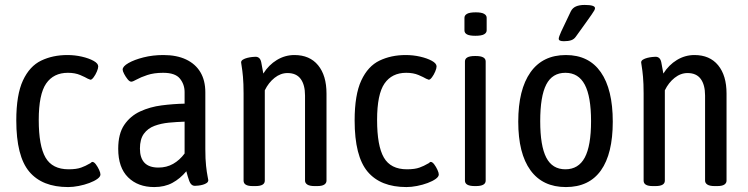

<svg xmlns="http://www.w3.org/2000/svg" viewBox="-20 -752 3032 778"><path d="M256 6Q151 6 98.5 -56.5Q46 -119 46 -264Q46 -368 73 -426Q100 -484 147 -506.5Q194 -529 253 -529Q283 -529 311.5 -522.5Q340 -516 359 -505.5Q378 -495 378 -483Q378 -475 372.5 -462Q367 -449 359.5 -439Q352 -429 347 -429Q345 -429 342.5 -430.5Q340 -432 336 -433Q326 -439 305 -448Q284 -457 255 -457Q197 -457 167 -413.5Q137 -370 137 -266Q137 -161 164.5 -113.5Q192 -66 258 -66Q290 -66 309 -73Q328 -80 341 -88Q346 -90 349 -93Q352 -96 354 -96Q361 -96 368.5 -86Q376 -76 381.5 -64Q387 -52 387 -45Q387 -36 374.5 -27Q362 -18 342 -10.5Q322 -3 299 1.5Q276 6 256 6Z M605 6Q539 6 499 -33.5Q459 -73 459 -149Q459 -210 483.5 -246Q508 -282 548 -300.5Q588 -319 635 -325Q682 -331 728 -332V-379Q728 -410 709 -433.5Q690 -457 641 -457Q604 -457 577 -448Q550 -439 534 -430Q518 -421 512 -421Q505 -421 497 -431Q489 -441 483 -452.5Q477 -464 477 -470Q477 -483 500.5 -496.5Q524 -510 561.5 -519.5Q599 -529 642 -529Q696 -529 734 -511Q772 -493 792 -459.5Q812 -426 812 -378V-148Q812 -107 815 -80Q818 -53 821 -38.5Q824 -24 824 -22Q824 -15 817.5 -10.5Q811 -6 802 -3.5Q793 -1 784 0Q775 1 770 1Q754 1 747 -18.5Q740 -38 735 -58Q710 -28 678.5 -11Q647 6 605 6ZM622 -73Q655 -73 681.5 -88Q708 -103 728 -130V-259Q696 -258 664.5 -255Q633 -252 606 -242Q579 -232 563 -210Q547 -188 547 -150Q547 -112 565.5 -92.5Q584 -73 622 -73Z M1004 2Q967 2 967 -20V-373Q967 -414 964.5 -441Q962 -468 959.5 -482Q957 -496 957 -499Q957 -506 964.5 -510.5Q972 -515 982 -517.5Q992 -520 1001.5 -521Q1011 -522 1015 -522Q1034 -522 1038.5 -500Q1043 -478 1047 -454Q1069 -489 1102 -509Q1135 -529 1173 -529Q1235 -529 1269 -487.5Q1303 -446 1303 -373V-20Q1303 -10 1294 -4Q1285 2 1265 2H1255Q1235 2 1225.5 -4Q1216 -10 1216 -20V-365Q1216 -408 1198.5 -432Q1181 -456 1145 -456Q1117 -456 1092.5 -436.5Q1068 -417 1053 -386V-20Q1053 2 1015 2Z M1627 6Q1522 6 1469.5 -56.5Q1417 -119 1417 -264Q1417 -368 1444 -426Q1471 -484 1518 -506.5Q1565 -529 1624 -529Q1654 -529 1682.5 -522.5Q1711 -516 1730 -505.5Q1749 -495 1749 -483Q1749 -475 1743.5 -462Q1738 -449 1730.5 -439Q1723 -429 1718 -429Q1716 -429 1713.5 -430.5Q1711 -432 1707 -433Q1697 -439 1676 -448Q1655 -457 1626 -457Q1568 -457 1538 -413.5Q1508 -370 1508 -266Q1508 -161 1535.5 -113.5Q1563 -66 1629 -66Q1661 -66 1680 -73Q1699 -80 1712 -88Q1717 -90 1720 -93Q1723 -96 1725 -96Q1732 -96 1739.5 -86Q1747 -76 1752.5 -64Q1758 -52 1758 -45Q1758 -36 1745.5 -27Q1733 -18 1713 -10.5Q1693 -3 1670 1.5Q1647 6 1627 6Z M1904 2Q1864 2 1864 -20V-503Q1864 -525 1904 -525H1908Q1948 -525 1948 -503V-20Q1948 2 1908 2ZM1906 -607Q1883 -607 1872.5 -612.5Q1862 -618 1862 -629V-680Q1862 -690 1872.5 -696Q1883 -702 1908 -702Q1931 -702 1941.5 -696Q1952 -690 1952 -680V-629Q1952 -619 1941.5 -613Q1931 -607 1906 -607Z M2273 6Q2179 6 2129.5 -62Q2080 -130 2080 -259Q2080 -389 2129.5 -459Q2179 -529 2273 -529Q2366 -529 2414.5 -459.5Q2463 -390 2463 -259Q2463 -129 2415 -61.5Q2367 6 2273 6ZM2271 -66Q2324 -66 2349.5 -113.5Q2375 -161 2375 -261Q2375 -361 2349.5 -409Q2324 -457 2271 -457Q2218 -457 2193.5 -409.5Q2169 -362 2169 -261Q2169 -161 2193.5 -113.5Q2218 -66 2271 -66ZM2265 -585Q2254 -585 2249 -587.5Q2244 -590 2244 -595Q2244 -602 2254 -624Q2264 -646 2293 -706Q2300 -720 2314 -726Q2328 -732 2349 -732Q2391 -732 2391 -719Q2391 -715 2388 -709.5Q2385 -704 2377 -692.5Q2369 -681 2354 -660Q2339 -639 2313 -603Q2306 -593 2294.5 -589Q2283 -585 2265 -585Z M2625 2Q2588 2 2588 -20V-373Q2588 -414 2585.5 -441Q2583 -468 2580.5 -482Q2578 -496 2578 -499Q2578 -506 2585.5 -510.5Q2593 -515 2603 -517.5Q2613 -520 2622.5 -521Q2632 -522 2636 -522Q2655 -522 2659.5 -500Q2664 -478 2668 -454Q2690 -489 2723 -509Q2756 -529 2794 -529Q2856 -529 2890 -487.5Q2924 -446 2924 -373V-20Q2924 -10 2915 -4Q2906 2 2886 2H2876Q2856 2 2846.5 -4Q2837 -10 2837 -20V-365Q2837 -408 2819.5 -432Q2802 -456 2766 -456Q2738 -456 2713.5 -436.5Q2689 -417 2674 -386V-20Q2674 2 2636 2Z"/></svg>

Font: Asap Condensed VF Beta
Style: Regular
Weight: 400
Designer: Pablo Cosgaya
Foundry: Omnibus-Type
Version: Version 1.008